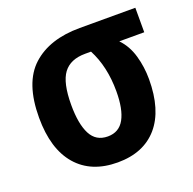

<svg xmlns="http://www.w3.org/2000/svg" viewBox="-104 -651 770 766"><g transform="rotate(-20 281.5 -268.0)"><path d="M271 10Q159 10 97.5 -61Q36 -132 36 -265Q36 -413 109 -479.5Q182 -546 311 -546H547V-442H441Q473 -409 487 -360.5Q501 -312 501 -260Q501 -129 441 -59.5Q381 10 271 10ZM269 -101Q317 -101 339.5 -142Q362 -183 362 -259Q362 -364 321 -442H296Q233 -442 203.5 -402.5Q174 -363 174 -269Q174 -188 196.5 -144.5Q219 -101 269 -101Z"/></g></svg>

Font: Noto Sans Mono SemiCondensed
Style: Bold
Weight: 700
Width: 4
Designer: Monotype Design Team
Foundry: Monotype Imaging Inc.
Version: Version 2.014